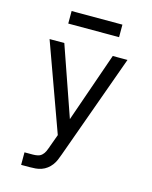

<svg xmlns="http://www.w3.org/2000/svg" viewBox="-134 -803 867 1095"><g transform="rotate(15 300.0 -256.0)"><path d="M99 205V131H148Q163 131 177 128Q191 125 201.5 115Q212 105 218 92Q224 79 229 65Q229 64 229 64Q229 64 229 64L257 -13L70 -530H157L300 -119L443 -530H530L307 89Q301 106 294 122.5Q287 139 276 153.5Q265 168 250.5 179Q236 190 219 196Q202 202 184 203.5Q166 205 148 205ZM150 -643V-717H450V-643Z"/></g></svg>

Font: Iosevka Mono
Style: Regular
Weight: 400
Designer: Belleve Invis
Foundry: Belleve Invis
Version: Version 11.1.1